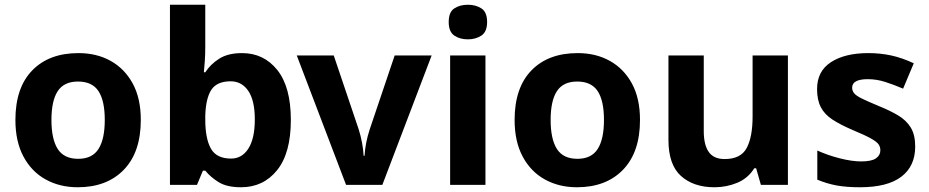

<svg xmlns="http://www.w3.org/2000/svg" viewBox="-20 -780 3919 810"><path d="M574 -274Q574 -138 502.5 -64Q431 10 308 10Q232 10 172.5 -23Q113 -56 79 -119.5Q45 -183 45 -274Q45 -410 116 -483Q187 -556 311 -556Q388 -556 447 -523Q506 -490 540 -427.5Q574 -365 574 -274ZM197 -274Q197 -193 223.5 -151.5Q250 -110 310 -110Q369 -110 395.5 -151.5Q422 -193 422 -274Q422 -355 395.5 -395.5Q369 -436 309 -436Q250 -436 223.5 -395.5Q197 -355 197 -274Z M846 -583Q846 -552 844 -522Q842 -492 840 -475H846Q868 -509 905 -532.5Q942 -556 1001 -556Q1093 -556 1150 -484.5Q1207 -413 1207 -274Q1207 -134 1149 -62Q1091 10 997 10Q937 10 902.5 -11.5Q868 -33 846 -60H836L811 0H697V-760H846ZM953 -437Q895 -437 871.5 -401Q848 -365 846 -291V-275Q846 -196 869.5 -153.5Q893 -111 955 -111Q1001 -111 1028 -153.5Q1055 -196 1055 -276Q1055 -356 1027.5 -396.5Q1000 -437 953 -437Z M1440 0 1232 -546H1388L1493 -235Q1502 -207 1507.5 -177Q1513 -147 1514 -123H1518Q1521 -177 1540 -235L1645 -546H1801L1593 0Z M1954 -760Q1987 -760 2011 -744.5Q2035 -729 2035 -687Q2035 -646 2011 -630Q1987 -614 1954 -614Q1920 -614 1896.5 -630Q1873 -646 1873 -687Q1873 -729 1896.5 -744.5Q1920 -760 1954 -760ZM2028 -546V0H1879V-546Z M2680 -274Q2680 -138 2608.5 -64Q2537 10 2414 10Q2338 10 2278.5 -23Q2219 -56 2185 -119.5Q2151 -183 2151 -274Q2151 -410 2222 -483Q2293 -556 2417 -556Q2494 -556 2553 -523Q2612 -490 2646 -427.5Q2680 -365 2680 -274ZM2303 -274Q2303 -193 2329.5 -151.5Q2356 -110 2416 -110Q2475 -110 2501.5 -151.5Q2528 -193 2528 -274Q2528 -355 2501.5 -395.5Q2475 -436 2415 -436Q2356 -436 2329.5 -395.5Q2303 -355 2303 -274Z M3304 -546V0H3190L3170 -70H3162Q3136 -28 3090.5 -9Q3045 10 2994 10Q2906 10 2853 -37.5Q2800 -85 2800 -190V-546H2949V-227Q2949 -169 2970 -139Q2991 -109 3037 -109Q3105 -109 3130 -155.5Q3155 -202 3155 -289V-546Z M3841 -162Q3841 -79 3782.5 -34.5Q3724 10 3608 10Q3551 10 3510 2.5Q3469 -5 3428 -22V-145Q3472 -125 3523 -112Q3574 -99 3613 -99Q3657 -99 3675.5 -112Q3694 -125 3694 -146Q3694 -160 3686.5 -171Q3679 -182 3654 -196Q3629 -210 3576 -232Q3525 -254 3492 -275.5Q3459 -297 3443 -327.5Q3427 -358 3427 -404Q3427 -480 3486 -518Q3545 -556 3643 -556Q3694 -556 3740 -546Q3786 -536 3835 -513L3790 -406Q3750 -423 3714 -434.5Q3678 -446 3641 -446Q3575 -446 3575 -410Q3575 -397 3583.5 -386.5Q3592 -376 3616.5 -364Q3641 -352 3689 -332Q3736 -313 3770 -292.5Q3804 -272 3822.5 -241.5Q3841 -211 3841 -162Z"/></svg>

Font: Noto Sans Devanagari UI
Style: Bold
Weight: 700
Designer: Jelle Bosma - Monotype Design Team
Foundry: Monotype Imaging Inc.
Version: Version 2.004; ttfautohint (v1.8.4.7-5d5b)